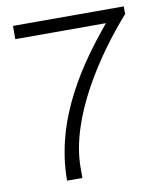

<svg xmlns="http://www.w3.org/2000/svg" viewBox="-79 -750 689 814"><g transform="rotate(-10 266.0 -343.0)"><path d="M144 0H210V-44C210 -259 376 -503 509 -653V-686H32V-629H422C305 -487 144 -271 144 0Z"/></g></svg>

Font: Archivo ExtraLight
Style: Regular
Weight: 200
Designer: Hector Gatti
Foundry: Omnibus-Type
Version: Version 2.001